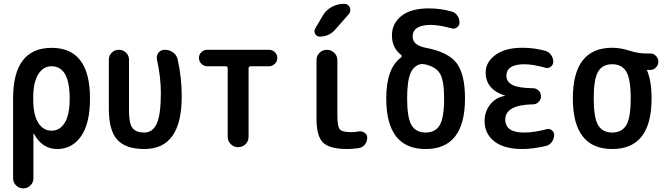

<svg xmlns="http://www.w3.org/2000/svg" viewBox="-20 -785 3540 1024"><path d="M157.2 -264.6V-254.9Q157.2 -171.9 184.1 -129.9Q210.9 -87.9 254.9 -87.9Q298.8 -87.9 325.2 -129.9Q351.6 -171.9 351.6 -259.8Q351.6 -431.6 254.9 -431.6Q210.9 -431.6 184.1 -389.2Q157.2 -346.7 157.2 -264.6ZM49.8 166V-259.8Q49.8 -529.3 254.9 -529.8Q460 -530.3 460 -259.8Q460 -126 412.1 -58.1Q364.3 9.8 285.2 9.8Q205.1 9.8 161.1 -71.3Q161.1 -72.3 159.2 -72.3H158.2V166Q158.2 188.5 142.1 204.1Q126 219.7 104 219.7Q82 219.7 65.9 204.1Q49.8 188.5 49.8 166Z M750 9.8Q650.4 9.8 605.5 -39.6Q560.5 -88.9 560.5 -205.1V-466.8Q560.5 -489.3 576.2 -504.4Q591.8 -519.5 613.8 -519.5Q635.7 -519.5 651.9 -504.4Q668 -489.3 668 -466.8V-194.3Q668 -127.9 686 -103Q704.1 -78.1 750 -78.1Q793.9 -78.1 815.9 -125.5Q837.9 -172.9 837.9 -289.1Q837.9 -373 817.4 -465.8Q812.5 -487.3 824.7 -503.4Q836.9 -519.5 858.4 -519.5Q883.8 -519.5 903.3 -505.4Q922.9 -491.2 927.7 -466.8Q949.2 -372.1 949.2 -269.5Q949.2 9.8 750 9.8Z M1085 -431.6Q1067.4 -431.6 1054.2 -444.8Q1041 -458 1041 -476.1Q1041 -494.1 1054.2 -506.8Q1067.4 -519.5 1085 -519.5H1415Q1432.6 -519.5 1445.8 -506.8Q1459 -494.1 1459 -476.1Q1459 -458 1445.8 -444.8Q1432.6 -431.6 1415 -431.6H1317.4Q1306.6 -431.6 1305.7 -420.9V-55.7Q1305.7 -32.2 1289.6 -16.1Q1273.4 0 1250 0Q1226.6 0 1210.4 -16.6Q1194.3 -33.2 1194.3 -55.7V-420.9Q1194.3 -431.6 1182.6 -431.6Z M1892.6 -84Q1909.2 -86.9 1923.8 -77.6Q1938.5 -68.4 1938.5 -50.8Q1938.5 -29.3 1925.8 -13.7Q1913.1 2 1892.6 4.9Q1860.4 9.8 1832 9.8Q1738.3 9.8 1703.1 -24.4Q1668 -58.6 1668 -150.4V-463.9Q1668 -487.3 1684.1 -503.4Q1700.2 -519.5 1723.1 -519.5Q1746.1 -519.5 1762.7 -503.4Q1779.3 -487.3 1779.3 -463.9V-169.9Q1779.3 -111.3 1792 -95.7Q1804.7 -80.1 1851.6 -80.1Q1874 -80.1 1892.6 -84ZM1684.6 -589.8Q1668.9 -589.8 1661.1 -604.5Q1653.3 -619.1 1661.1 -632.8L1701.2 -701.2Q1718.8 -731.4 1749.5 -748Q1780.3 -764.6 1815.4 -764.6Q1837.9 -764.6 1845.7 -745.1Q1853.5 -725.6 1839.8 -709L1767.6 -627Q1735.4 -589.8 1684.6 -589.8Z M2225.6 -443.4Q2186.5 -435.5 2168.9 -393.6Q2151.4 -351.6 2151.4 -259.8Q2151.4 -157.2 2174.8 -117.7Q2198.2 -78.1 2250 -78.1Q2301.8 -78.1 2325.2 -117.7Q2348.6 -157.2 2348.6 -259.8Q2348.6 -353.5 2327.6 -390.6Q2306.6 -427.7 2249 -441.4H2248Q2235.4 -444.3 2225.6 -443.4ZM2040 -259.8Q2040 -420.9 2119.1 -478.5Q2122.1 -480.5 2122.1 -485.4Q2122.1 -490.2 2119.1 -492.2Q2070.3 -530.3 2070.3 -595.7Q2070.3 -660.2 2121.1 -700.2Q2171.9 -740.2 2265.6 -740.2Q2331.1 -740.2 2388.7 -723.6Q2407.2 -718.8 2418.9 -702.1Q2430.7 -685.5 2430.7 -665Q2430.7 -649.4 2417.5 -639.2Q2404.3 -628.9 2387.7 -633.8Q2326.2 -651.4 2278.3 -652.3Q2181.6 -652.3 2180.7 -589.8Q2180.7 -543.9 2250 -530.3Q2370.1 -507.8 2415 -448.7Q2460 -389.6 2460 -259.8Q2460 9.8 2250 9.8Q2040 9.8 2040 -259.8Z M2671.9 -273.4Q2673.8 -273.4 2673.8 -274.4Q2673.8 -275.4 2671.9 -275.4Q2570.3 -308.6 2570.3 -398.4Q2570.3 -454.1 2622.6 -492.2Q2674.8 -530.3 2765.6 -530.3Q2831.1 -530.3 2888.7 -513.7Q2907.2 -508.8 2918.9 -492.2Q2930.7 -475.6 2930.7 -455.1Q2930.7 -439.5 2917.5 -429.2Q2904.3 -418.9 2887.7 -423.8Q2826.2 -441.4 2778.3 -442.4Q2681.6 -442.4 2680.7 -381.8Q2680.7 -348.6 2712.9 -332Q2745.1 -315.4 2822.3 -314.5Q2839.8 -314.5 2852.5 -302.2Q2865.2 -290 2865.2 -272Q2865.2 -253.9 2852.5 -241.2Q2839.8 -228.5 2822.3 -228.5Q2674.8 -225.6 2674.8 -147.5Q2674.8 -78.1 2774.4 -78.1Q2829.1 -78.1 2893.6 -95.7Q2909.2 -100.6 2922.4 -90.8Q2935.5 -81.1 2935.5 -65.4Q2935.5 -45.9 2923.8 -28.8Q2912.1 -11.7 2892.6 -6.8Q2821.3 9.8 2765.6 9.8Q2668.9 9.8 2616.7 -30.8Q2564.5 -71.3 2564.5 -139.6Q2564.5 -189.5 2594.2 -227.5Q2624 -265.6 2671.9 -273.4Z M3320.3 -402.8Q3296.9 -442.4 3245.1 -442.4Q3193.4 -442.4 3169.9 -402.8Q3146.5 -363.3 3146.5 -260.3Q3146.5 -157.2 3169.9 -117.7Q3193.4 -78.1 3245.1 -78.1Q3296.9 -78.1 3320.3 -117.7Q3343.8 -157.2 3343.8 -260.3Q3343.8 -363.3 3320.3 -402.8ZM3245.1 -530.3Q3288.1 -530.3 3335.9 -515.1Q3383.8 -500 3420.9 -500H3448.2Q3465.8 -500 3478.5 -486.8Q3491.2 -473.6 3491.2 -456.1Q3491.2 -438.5 3478.5 -425.3Q3465.8 -412.1 3448.2 -412.1H3430.7H3429.7V-411.1L3430.7 -410.2Q3455.1 -352.5 3455.1 -259.8Q3455.1 9.8 3245.1 9.8Q3035.2 9.8 3035.2 -260.3Q3035.2 -530.3 3245.1 -530.3Z"/></svg>

Font: Rounded-X Mgen+ 1m medium
Style: Regular
Weight: 500
Designer: [Source Han Sans]
Ryoko NISHIZUKA  (kana & ideographs); Paul D. Hunt (Latin, Greek & Cyrillic); Wenlong ZHANG  (bopomofo
Version: Version 1.059.20150602